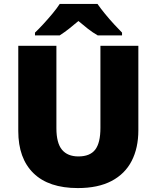

<svg xmlns="http://www.w3.org/2000/svg" viewBox="-20 -947 797 977"><path d="M684 -284Q684 -194 650 -128Q616 -62 547.5 -26Q479 10 376 10Q228 10 150.5 -65.5Q73 -141 73 -280V-714H267V-295Q267 -219 295.5 -185Q324 -151 379 -151Q438 -151 464.5 -185.5Q491 -220 491 -296V-714H684ZM476 -927Q492 -904 514.5 -876.5Q537 -849 560.5 -823.5Q584 -798 601 -781V-767H477Q451 -782 428 -800Q405 -818 379 -840Q353 -818 331.5 -801Q310 -784 284 -767H158V-781Q177 -799 200.5 -824.5Q224 -850 246.5 -877Q269 -904 284 -927Z"/></svg>

Font: Noto Sans Cham Black
Style: Regular
Weight: 900
Version: Version 2.002